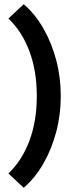

<svg xmlns="http://www.w3.org/2000/svg" viewBox="-20 -770 344 913"><path d="M93 123 20 55Q85 -7 120 -101Q155 -195 155 -313Q155 -432 120 -526Q85 -620 20 -682L93 -750Q148 -702 187 -633.5Q226 -565 247.5 -483.5Q269 -402 269 -313Q269 -225 247.5 -143.5Q226 -62 187 6.5Q148 75 93 123Z"/></svg>

Font: Outfit SemiBold
Style: Regular
Weight: 600
Designer: Rodrigo Fuenzalida
Foundry: fragTYPE
Version: Version 1.100;gftools[0.9.27]